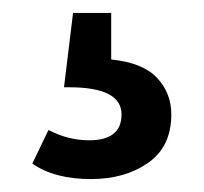

<svg xmlns="http://www.w3.org/2000/svg" viewBox="-20 -36 315 297"><path d="M121 241Q64 241 30 217L55 165Q85 181 118 181Q168 181 168 141Q168 99 87 99H79L93 -16H152V56Q201 61 223 84.5Q245 108 245 141Q245 191 209 216Q173 241 121 241Z"/></svg>

Font: Trujillo
Style: Regular
Weight: 400
Designer: Fira Sans original fonts by bBox Type GmbH, Carrois Corporate GbR, & Edenspiekermann AG / Changes by Cristiano Sobral
Foundry: Fira Sans original fonts by bBox Type GmbH, Carrois Corporate GbR, & Edenspiekermann AG / Changes by Cristiano Sobral
Version: Version 4.301;October 17, 2021;FontCreator 14.0.0.2814 64-bi